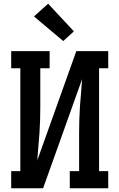

<svg xmlns="http://www.w3.org/2000/svg" viewBox="-20 -1009 640 1029"><path d="M40 0V-92H89V-643H40V-735H246V-643H196V-441Q196 -405 195 -368.5Q194 -332 191.5 -295.5Q189 -259 185.5 -222.5Q182 -186 180 -150L389 -735H560V-643H511V-92H560V0H354V-92H404V-294Q404 -330 405 -366.5Q406 -403 408.5 -439.5Q411 -476 414.5 -512.5Q418 -549 420 -585L211 0ZM319 -789 162 -921 238 -989 376 -841Z"/></svg>

Font: Iosevka Curly Slab SmBdEx
Style: Regular
Weight: 600
Width: 7
Monospace: yes
Designer: Belleve Invis
Foundry: Belleve Invis
Version: Version 11.1.0; ttfautohint (v1.8.3)